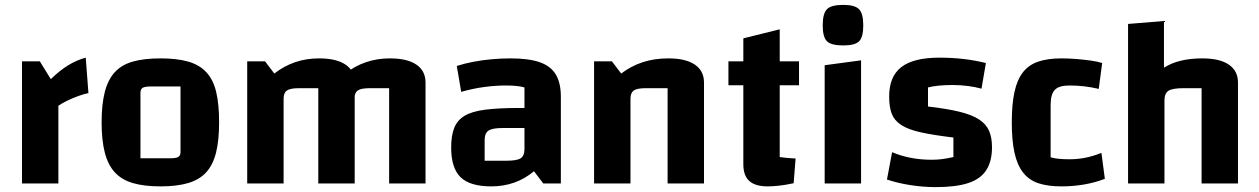

<svg xmlns="http://www.w3.org/2000/svg" viewBox="-20 -751 5153 786"><path d="M143 -500 188 -427Q225 -463 259.5 -484Q294 -505 331 -515L342 -370Q323 -366 299.5 -357.5Q276 -349 254.5 -338.5Q233 -328 219 -318V0H70V-500Z M637 12Q570 12 524 -1.5Q478 -15 450 -45.5Q422 -76 409 -126.5Q396 -177 396 -250Q396 -324 409 -374.5Q422 -425 450 -455.5Q478 -486 524 -499Q570 -512 637 -512Q704 -512 750 -499Q796 -486 824.5 -455.5Q853 -425 865 -374.5Q877 -324 877 -250Q877 -177 864.5 -126.5Q852 -76 824 -45.5Q796 -15 750 -1.5Q704 12 637 12ZM555 -103H676Q701 -103 710 -108.5Q719 -114 719 -129V-397H598Q573 -397 564 -391.5Q555 -386 555 -371Z M992 0V-500H1065L1103 -450Q1143 -481 1188.5 -496.5Q1234 -512 1286 -512Q1357 -512 1394.5 -486.5Q1432 -461 1432 -413V0H1283V-390H1204Q1168 -390 1154.5 -380.5Q1141 -371 1141 -347V0ZM1283 0V-500L1393 -450Q1433 -481 1478.5 -496.5Q1524 -512 1576 -512Q1647 -512 1684.5 -486.5Q1722 -461 1722 -413V0H1573V-390H1494Q1458 -390 1444.5 -380.5Q1431 -371 1431 -347V0Z M1991 12Q1904 12 1865.5 -25.5Q1827 -63 1827 -147Q1827 -196 1839.5 -227.5Q1852 -259 1882 -277Q1912 -295 1966.5 -302Q2021 -309 2105 -309H2157V-227H2039Q1996 -227 1980 -216.5Q1964 -206 1964 -177V-93H2053Q2096 -93 2111.5 -103Q2127 -113 2127 -141V-393Q2101 -401 2051 -401Q2009 -401 1963.5 -395Q1918 -389 1868 -375L1850 -481Q1881 -491 1917.5 -498Q1954 -505 1993 -508.5Q2032 -512 2070 -512Q2144 -512 2189 -496.5Q2234 -481 2255 -446.5Q2276 -412 2276 -355V0H2204L2166 -50Q2092 12 1991 12Z M2412 0V-500H2485L2523 -450Q2564 -481 2611.5 -496.5Q2659 -512 2716 -512Q2787 -512 2824.5 -486.5Q2862 -461 2862 -413V0H2713V-390H2624Q2588 -390 2574.5 -380.5Q2561 -371 2561 -347V0Z M3123 12Q3072 12 3047.5 -10Q3023 -32 3023 -79V-594L3172 -631V-108Q3187 -106 3202 -104.5Q3217 -103 3237 -102L3229 -1Q3197 6 3170.5 9Q3144 12 3123 12ZM2962 -402V-500H3251V-402Z M3356 -484 3505 -504V0H3356ZM3432 -565Q3383 -565 3365.5 -582Q3348 -599 3348 -647Q3348 -696 3365.5 -713.5Q3383 -731 3432 -731Q3479 -731 3496.5 -713.5Q3514 -696 3514 -647Q3514 -599 3497 -582Q3480 -565 3432 -565Z M3620 -356Q3620 -438 3670 -476.5Q3720 -515 3826 -515Q3877 -515 3924.5 -509.5Q3972 -504 4016 -493L3998 -388Q3973 -395 3942 -399Q3911 -403 3878 -403Q3851 -403 3824 -400.5Q3797 -398 3779 -393V-315Q3857 -306 3908 -293.5Q3959 -281 3988 -262Q4017 -243 4029 -215.5Q4041 -188 4041 -148Q4041 -91 4017.5 -54.5Q3994 -18 3943.5 -1.5Q3893 15 3811 15Q3760 15 3708 7Q3656 -1 3611 -16L3632 -128Q3705 -97 3794 -97Q3815 -97 3835.5 -99.5Q3856 -102 3883 -108V-188Q3800 -198 3748.5 -209.5Q3697 -221 3669 -239.5Q3641 -258 3630.5 -285.5Q3620 -313 3620 -356Z M4326 12Q4269 12 4230.5 -1Q4192 -14 4168 -45Q4144 -76 4133 -126Q4122 -176 4122 -250Q4122 -324 4133 -374.5Q4144 -425 4168 -455.5Q4192 -486 4231 -499Q4270 -512 4326 -512Q4354 -512 4385.5 -509.5Q4417 -507 4445.5 -503Q4474 -499 4492 -493L4478 -387Q4449 -394 4419.5 -397.5Q4390 -401 4358 -401Q4315 -401 4298 -383Q4281 -365 4281 -322V-107Q4307 -99 4358 -99Q4391 -99 4422 -105Q4453 -111 4489 -125L4503 -19Q4465 -4 4419.5 4Q4374 12 4326 12Z M4598 0V-653L4745 -665V-474Q4777 -494 4816 -503Q4855 -512 4902 -512Q4973 -512 5010.5 -486.5Q5048 -461 5048 -413V0H4899V-390H4825Q4780 -390 4763.5 -379.5Q4747 -369 4747 -340V0Z"/></svg>

Font: Changa SemiBold
Style: Regular
Weight: 600
Designer: Eduardo Rodriguez Tunni
Foundry: Eduardo Rodriguez Tunni
Version: Version 3.002; ttfautohint (v1.8.2)